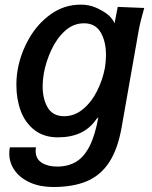

<svg xmlns="http://www.w3.org/2000/svg" viewBox="-20 -580 640 808"><path d="M19 65.5Q19 54 21.5 40H131.5Q130 48.5 130 55Q130 88 155.2 104.5Q180.5 121 220 121Q266.5 121 300 101Q333.5 81 356.8 35.5Q380 -10 394 -86.5L385.5 -78.5Q334 -2 224 -2Q165 -2 125.5 -32.5Q86 -63 67.5 -112.8Q49 -162.5 49 -221.5Q49 -257.5 54.5 -287Q66 -353.5 101.5 -416.5Q137 -479.5 193.5 -520Q250 -560.5 320 -560.5Q354.5 -560.5 382.8 -548.2Q411 -536 430.5 -521Q442.5 -512.5 451.2 -500.5Q460 -488.5 462 -481.5L475.5 -551L587 -546.5Q580.5 -523.5 574 -498.5Q567.5 -473.5 564 -453.5L492 -45Q476 46.5 440.2 101.8Q404.5 157 346.8 182Q289 207 203.5 207Q150 207 108 188.8Q66 170.5 42.5 138.2Q19 106 19 65.5ZM421.5 -294.5Q426 -321 426 -348.5Q426 -406 403.5 -444Q381 -482 333.5 -482Q288.5 -482 253.2 -449.8Q218 -417.5 195.8 -369.2Q173.5 -321 164.5 -272Q159.5 -243 159.5 -217.5Q159.5 -163 181 -127Q202.5 -91 250 -91Q294 -91 330 -121.2Q366 -151.5 389.2 -198.5Q412.5 -245.5 421.5 -294.5Z"/></svg>

Font: JuliaMono SemiBold
Style: Italic
Weight: 600
Italic angle: -9°
Monospace: yes
Designer: cormullion
Foundry: corm
Version: Version 0.056; ttfautohint (v1.8.4)